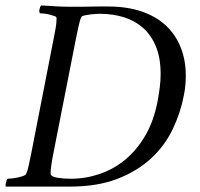

<svg xmlns="http://www.w3.org/2000/svg" viewBox="-27 -690 738 710"><path d="M255 -553Q260 -575 264 -595Q268 -615 274 -627Q276 -631 285.5 -633Q295 -635 306 -636.5Q317 -638 327.5 -638.5Q338 -639 342 -639Q391 -639 432 -626Q473 -613 503 -586Q533 -559 550 -517Q567 -475 567 -416Q567 -393 564 -368.5Q561 -344 556 -317Q542 -243 510.5 -189Q479 -135 436 -99.5Q393 -64 341 -46.5Q289 -29 235 -29Q209 -29 187 -32.5Q165 -36 161 -44Q161 -45 160.5 -46.5Q160 -48 160 -50Q160 -56 161 -65Q162 -74 163.5 -84Q165 -94 166.5 -103Q168 -112 169 -116ZM372 -666Q357 -666 338.5 -666Q320 -666 302 -665.5Q284 -665 267 -665Q250 -665 236 -665Q209 -665 181.5 -666.5Q154 -668 125 -670Q123 -668 121.5 -664Q120 -660 119 -655.5Q118 -651 118.5 -647Q119 -643 120 -641Q124 -641 134 -640Q144 -639 154.5 -636.5Q165 -634 173.5 -631Q182 -628 182 -624Q182 -623 182 -620.5Q182 -618 182 -617Q182 -605 179 -587.5Q176 -570 172 -550L88 -120Q83 -97 79 -77.5Q75 -58 69 -46Q67 -42 58 -39Q49 -36 37.5 -33.5Q26 -31 15.5 -30Q5 -29 1 -29Q-1 -27 -2.5 -23Q-4 -19 -5 -14.5Q-6 -10 -6.5 -6Q-7 -2 -5 0H231Q334 0 408 -29Q482 -58 532.5 -105Q583 -152 612 -213Q641 -274 653 -338Q657 -357 658.5 -375.5Q660 -394 660 -411Q660 -467 641.5 -514Q623 -561 587 -595Q551 -629 497 -647.5Q443 -666 372 -666Z"/></svg>

Font: Vermiglione
Style: Italic
Weight: 400
Italic angle: -11°
Version: Version 1.105